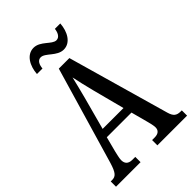

<svg xmlns="http://www.w3.org/2000/svg" viewBox="-262 -1004 1106 1106"><g transform="rotate(-45 291.0 -451.0)"><path d="M349 -771C405 -771 437 -829 441 -892H397C394 -865 382 -839 357 -839C322 -839 288 -902 233 -902C176 -902 144 -843 140 -781H185C187 -808 198 -834 223 -834C260 -834 294 -771 349 -771ZM3 0H203V-43H179C145 -43 132 -61 132 -87C132 -105 140 -131 143 -147L167 -239H368L395 -138C400 -120 406 -95 406 -81C406 -57 391 -43 361 -43H340V0H582V-43H574C541 -43 525 -54 514 -92L337 -714H251L77 -120C58 -57 43 -43 14 -43H3ZM184 -290 238 -490C251 -538 262 -585 271 -622C278 -585 290 -538 304 -481L354 -290Z"/></g></svg>

Font: Noto Serif Bengali ExtraCondensed Medium
Style: Regular
Weight: 500
Width: 2
Designer: Juan Bruce, Universal Thirst, Indian Type Foundry and the Monotype Design Team.
Foundry: Monotype Imaging Inc.
Version: Version 2.003